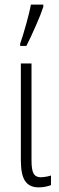

<svg xmlns="http://www.w3.org/2000/svg" viewBox="-20 -806 258 836"><path d="M67.9 -616.2Q79.1 -647 94.7 -703.6Q108.9 -754.4 114.7 -786.1H168.5V-775.9Q157.2 -741.7 136.2 -694.3Q112.3 -639.6 94.7 -606H67.9ZM117.2 -529.8V-107.9Q117.2 -66.9 126 -50.8Q135.3 -34.2 157.2 -34.2Q168 -34.2 183.6 -37.1Q197.8 -40 202.1 -42V0Q176.8 9.8 147.9 9.8Q107.4 9.8 88.9 -18.6Q70.8 -45.9 70.8 -107.9V-529.8Z"/></svg>

Font: Germano
Style: Regular
Weight: 300
Width: 3
Foundry: Ascender Corporation
Version: Version 1.10; ttfautohint (v1.5)